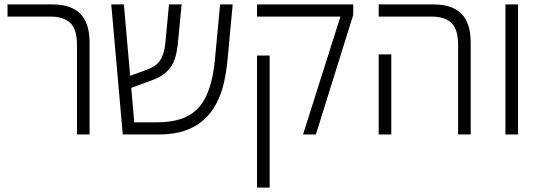

<svg xmlns="http://www.w3.org/2000/svg" viewBox="-20 -608 2443 868"><path d="M328 0V-404Q328 -476 297.5 -504.5Q267 -533 209 -533H14V-588H217Q301 -588 343 -546Q385 -504 385 -414V0Z M535 0 483 -588H540L587 -55H691Q751 -55 797 -70Q843 -85 875 -118.5Q907 -152 926 -207.5Q945 -263 952 -342L975 -588H1032L1009 -342Q1004 -286 992.5 -235Q981 -184 959 -141.5Q937 -99 902 -67Q867 -35 816.5 -17.5Q766 0 696 0ZM552 -203 548 -258 642 -292Q672 -303 689.5 -318.5Q707 -334 716.5 -360.5Q726 -387 729 -429L744 -588H801L787 -441Q784 -400 777.5 -368.5Q771 -337 757.5 -313.5Q744 -290 719.5 -272Q695 -254 653 -240Z M1350 0 1519 -533H1142V-588H1577V-541L1408 0ZM1142 240V-357H1199V240Z M2051 0V-404Q2051 -476 2020.5 -504.5Q1990 -533 1932 -533H1692V-588H1940Q2024 -588 2066 -546Q2108 -504 2108 -414V0ZM1692 0V-362H1749V0Z M2265 0V-588H2322V0Z"/></svg>

Font: Noto Sans Hebrew SemiCondensed Light
Style: Regular
Weight: 300
Width: 4
Designer: Monotype Design Team
Foundry: Monotype Imaging Inc.
Version: Version 2.003